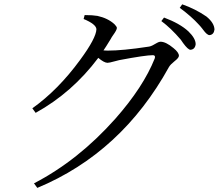

<svg xmlns="http://www.w3.org/2000/svg" viewBox="-20 -828 1040 907"><path d="M375 -738.3 379.9 -756.8Q418 -756.8 440.4 -752.9Q489.3 -742.2 520.5 -713.9Q531.2 -703.1 532.2 -696.3Q532.2 -686.5 513.7 -661.1Q506.8 -651.4 502.9 -643.6Q478.5 -603.5 468.8 -589.8Q476.6 -588.9 488.3 -588.9Q559.6 -588.9 680.7 -607.4Q684.6 -608.4 686.5 -608.4Q697.3 -610.4 722.7 -626Q731.4 -630.9 738.3 -630.9Q763.7 -630.9 799.8 -600.6Q825.2 -580.1 825.2 -564.5Q825.2 -554.7 803.7 -538.1Q785.2 -523.4 778.3 -511.7Q554.7 -106.4 156.2 59.6L140.6 38.1Q349.6 -70.3 524.4 -266.6Q657.2 -417 710.9 -551.8Q715.8 -566.4 703.1 -567.4Q667 -567.4 543 -543.9Q535.2 -542 520.5 -538.1Q496.1 -531.2 487.3 -531.2Q470.7 -532.2 444.3 -554.7Q321.3 -390.6 148.4 -294.9L132.8 -316.4Q254.9 -403.3 358.4 -544.9Q434.6 -648.4 435.5 -690.4Q433.6 -713.9 375 -738.3ZM742.2 -728.5 754.9 -745.1Q830.1 -716.8 870.1 -679.7Q904.3 -646.5 904.3 -619.1Q901.4 -594.7 879.9 -592.8Q868.2 -592.8 844.7 -625Q836.9 -636.7 834 -640.6Q787.1 -695.3 742.2 -728.5ZM829.1 -791 840.8 -807.6Q902.3 -786.1 955.1 -750Q992.2 -719.7 993.2 -688.5Q990.2 -664.1 969.7 -662.1Q958 -662.1 939.5 -687.5Q927.7 -703.1 920.9 -710Q883.8 -751 829.1 -791Z"/></svg>

Font: GenYoMin JP Regular
Style: Regular
Weight: 400
Version: Version 1.001;PS 1;hotconv 16.6.51;makeotf.lib2.5.65220 DEVE